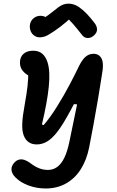

<svg xmlns="http://www.w3.org/2000/svg" viewBox="-20 -847 660 1080"><path d="M65.8 149.8Q46.3 129.9 44.6 108.5Q42.8 87 60.5 67.9Q72.5 54.7 86.7 51Q100.9 47.3 116.5 52.2Q132.2 57.1 149.6 69.8Q173.8 88.8 198.3 98.8Q222.9 108.8 249.4 108.8Q278.8 108.8 301.7 92.3Q324.6 75.8 341.7 40.8Q358.8 5.8 370.2 -49.4L422.3 -301.8L432.2 -258.8L395.7 -261.2Q382.2 -234.2 376.5 -225.1Q354.8 -185.3 336.8 -155.7Q318.7 -126.1 301.5 -104.3Q273.1 -68 245.6 -51.3Q218.1 -34.6 186.3 -34.6Q159.8 -34.6 141.1 -47.5Q122.3 -60.4 112.9 -86.5Q103.5 -112.5 105.2 -151.2Q106.1 -175.7 109.9 -202.4Q113.8 -229.1 120.5 -267.8Q129.9 -319.6 134.7 -361.2Q139.4 -402.8 139.4 -448.8L165.8 -409Q139.2 -420.7 122.9 -433.8Q106.6 -446.9 99.4 -462.1Q92.2 -477.2 92.2 -495Q92.2 -526.3 112.2 -544.1Q132.3 -561.8 166.7 -561.8Q198.8 -561.8 218.7 -544Q238.5 -526.2 248.1 -494.2Q263.1 -444.7 254.3 -358.1Q245.5 -271.6 215.7 -146.8L225.7 -143.5Q261.9 -185.4 301.5 -248.9Q341 -312.3 373 -373.4Q405 -434.4 423.8 -474.2Q435.6 -498.3 446.1 -511.3Q454.7 -522.6 463.8 -529.8Q473 -536.9 483.5 -540.7Q494 -544.4 506.1 -544.4Q524.8 -544.4 537 -535.1Q549.3 -525.8 554.8 -508.9Q560.2 -492 558.5 -465.8Q558.4 -458.6 557 -450.5Q549.2 -401.3 544.8 -373.3Q540.3 -345.2 531.9 -293.5Q504.3 -131.8 481.7 -18.8Q467.7 51.9 435 104Q402.3 156 352 184.6Q301.6 213.2 236.8 213.2Q186.2 213.2 140.2 196.2Q94.2 179.2 65.8 149.8ZM166.2 -741.9Q180.1 -755 198.7 -757.5Q217.3 -759.9 233.7 -752.5Q250 -745.1 257.4 -731.7L206.9 -733.8Q230.8 -746.8 251.8 -762.3Q272.8 -777.8 299 -798.7L304.4 -803.4Q333.9 -826.8 365.4 -826.6Q396.9 -826.4 424.9 -806.8Q448.6 -790.1 469.9 -767.5Q491.2 -744.8 512.2 -717.1Q525.6 -699.5 525.8 -681.7Q526 -663.9 510.2 -649.1Q494.1 -633.4 474.5 -633.2Q454.9 -633 442 -649.3L437.9 -654.8Q410.9 -689.2 390.8 -712.3Q370.7 -735.4 349.1 -753.6L385.7 -753.1Q354.7 -723.8 318.6 -696.1Q282.5 -668.4 250.6 -650.3Q228.7 -637.6 205 -637Q181.4 -636.5 165.5 -652.6Q154.2 -663.8 149.9 -680.3Q145.5 -696.8 149.5 -713.4Q153.4 -730 166.2 -741.9Z"/></svg>

Font: Monaspace Radon Var
Style: Regular
Weight: 400
Designer: Riley Cran and the Lettermatic Team
Version: Version 1.000 (Monaspace Radon Var)